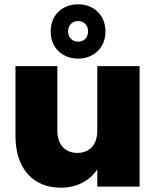

<svg xmlns="http://www.w3.org/2000/svg" viewBox="-20 -869 726 894"><path d="M630 -561H433V-260C433 -195 397 -157 340 -157C284 -157 247 -195 247 -260V-561H52V-235C52 -87 132 5 263 5C343 5 401 -32 433 -80V0H630ZM344 -675C317 -675 297 -694 297 -723C297 -752 317 -771 344 -771C371 -771 390 -752 390 -723C390 -694 371 -675 344 -675ZM344 -849C273 -849 216 -802 216 -722C216 -644 273 -596 344 -596C413 -596 471 -644 471 -722C471 -802 413 -849 344 -849Z"/></svg>

Font: SVN-Poppins ExtraBold
Style: Regular
Weight: 800
Designer: Ninad Kale (Devanagari), Jonny Pinhorn (Latin)
Foundry: Indian Type Foundry
Version: Version 3.002 2017; ttfautohint (v1.8.3)